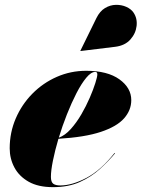

<svg xmlns="http://www.w3.org/2000/svg" viewBox="-20 -762 584 792"><path d="M455.5 -569 312 -551.5 311.5 -552.5 378 -688Q392 -716 413.2 -728.8Q434.5 -741.5 457.8 -742Q481 -742.5 500.8 -733.8Q520.5 -725 530.5 -710.5Q547 -686.5 543.5 -655.2Q540 -624 517.8 -599Q495.5 -574 455.5 -569ZM190 -32.5Q190 -11.5 199.5 -4.2Q209 3 229 3Q277 3 336.5 -28.2Q396 -59.5 452.5 -131L454.5 -129.5Q427.5 -97 392 -64.8Q356.5 -32.5 309.2 -11.2Q262 10 198.5 10Q138 10 98.5 -12.2Q59 -34.5 39.5 -71Q20 -107.5 20 -150Q20 -215.5 45 -273.5Q70 -331.5 113.8 -375.8Q157.5 -420 214.5 -445Q271.5 -470 335.5 -470Q423.5 -470 472.5 -434.8Q521.5 -399.5 521.5 -349Q521.5 -307.5 491.8 -273.8Q462 -240 396 -218Q330 -196 221 -189.5Q207 -142 198.5 -100.2Q190 -58.5 190 -32.5ZM373 -465.5Q356 -465.5 336 -441.5Q316 -417.5 295.5 -377.8Q275 -338 256 -290Q237 -242 222.5 -194Q248.5 -203.5 272 -229.8Q295.5 -256 315.5 -290.2Q335.5 -324.5 350.2 -358.8Q365 -393 373.2 -419.2Q381.5 -445.5 381.5 -455Q381.5 -465.5 373 -465.5Z"/></svg>

Font: Bodoni* 72pt Fatface
Style: Italic
Weight: 900
Italic angle: -13°
Version: Version 2.3